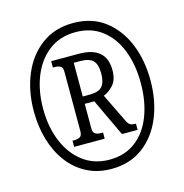

<svg xmlns="http://www.w3.org/2000/svg" viewBox="-108 -825 898 935"><g transform="rotate(-15 341.0 -357.5)"><path d="M341 10Q271 10 216 -19Q161 -48 123.5 -98.5Q86 -149 66.5 -215.5Q47 -282 47 -358Q47 -461 82 -544Q117 -627 183.5 -676Q250 -725 342 -725Q436 -725 501 -676Q566 -627 600.5 -544Q635 -461 635 -358Q635 -255 600.5 -171.5Q566 -88 500 -39Q434 10 341 10ZM344 -36Q421 -36 475.5 -77.5Q530 -119 558 -192Q586 -265 586 -358Q586 -451 557.5 -523.5Q529 -596 474.5 -637.5Q420 -679 342 -679Q264 -679 208.5 -637Q153 -595 123.5 -522.5Q94 -450 94 -359Q94 -266 124.5 -193Q155 -120 211 -78Q267 -36 344 -36ZM192 -141V-172H202Q217 -172 229 -178Q241 -184 241 -207V-506Q241 -529 229 -535Q217 -541 202 -541H192V-573H331Q469 -573 469 -454Q469 -406 446.5 -380.5Q424 -355 396 -344L467 -198Q475 -182 484 -177Q493 -172 512 -172V-141H433L344 -330H296V-207Q296 -184 308 -178Q320 -172 335 -172H346V-141ZM330 -367Q377 -367 394.5 -388Q412 -409 412 -453Q412 -499 392.5 -518Q373 -537 327 -537H296V-367Z"/></g></svg>

Font: Noto Serif Khmer ExtraCondensed SemiBold
Style: Regular
Weight: 600
Width: 2
Designer: Danh Hong and the Monotype Design Team
Foundry: Monotype Imaging Inc.
Version: Version 2.004; ttfautohint (v1.8.4.7-5d5b)